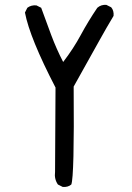

<svg xmlns="http://www.w3.org/2000/svg" viewBox="-20 -772 540 785"><path d="M236.3 -7.8 216.8 -17.6Q201.2 -40 205.1 -69.3L207 -414.1Q101.6 -617.2 82 -720.7L91.8 -740.2Q107.4 -752 128.9 -750L148.4 -740.2Q168 -685.5 189.5 -628.4Q210.9 -571.3 238.3 -518.6Q280.3 -573.2 310.5 -629.4Q340.8 -685.5 377.9 -740.2Q393.6 -753.9 415 -752L434.6 -742.2Q446.3 -728.5 444.3 -707Q415 -658.2 387.7 -608.9Q360.4 -559.6 281.2 -418Q284.2 -49.8 271.5 -17.6Q257.8 -5.9 236.3 -7.8Z"/></svg>

Font: NaikaiFont
Style: Regular
Weight: 400
Version: Version 1.67